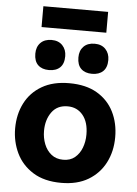

<svg xmlns="http://www.w3.org/2000/svg" viewBox="-61 -950 719 1010"><g transform="rotate(5 299.0 -445.0)"><path d="M301 13.5Q210.5 13.5 151.2 -23.8Q92 -61 63.2 -121.2Q34.5 -181.5 34.5 -251Q34.5 -325.5 64.8 -384.8Q95 -444 153.8 -478.2Q212.5 -512.5 298 -512.5Q386.5 -512.5 445.2 -477.8Q504 -443 533.5 -383.8Q563 -324.5 563 -251Q563 -175.5 532.2 -115.8Q501.5 -56 443.2 -21.2Q385 13.5 301 13.5ZM300.5 -108.5Q338 -108.5 362.2 -128.8Q386.5 -149 398.8 -181.5Q411 -214 411 -251Q411 -316.5 380.5 -353.5Q350 -390.5 300 -390.5Q245 -390.5 216 -350.2Q187 -310 187 -251Q187 -214 199.8 -181.5Q212.5 -149 237.8 -128.8Q263 -108.5 300.5 -108.5ZM412 -572Q375.5 -572 354.5 -592Q333.5 -612 333.5 -652Q333.5 -688 354.5 -709.5Q375.5 -731 413 -731Q449.5 -731 470.5 -708.8Q491.5 -686.5 491.5 -652Q491.5 -612 470.2 -592Q449 -572 412 -572ZM184.5 -572Q148 -572 127 -592Q106 -612 106 -652Q106 -688 127.2 -709.5Q148.5 -731 185.5 -731Q222 -731 243 -708.8Q264 -686.5 264 -652Q264 -612 243 -592Q222 -572 184.5 -572ZM126.5 -794V-904H468.5V-794Z"/></g></svg>

Font: Commissioner
Style: Bold
Weight: 700
Designer: Kostas Bartsokas
Foundry: Kostas Bartsokas
Version: Version 1.000; ttfautohint (v1.8.3)